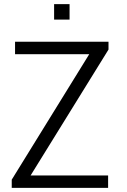

<svg xmlns="http://www.w3.org/2000/svg" viewBox="-20 -914 618 934"><path d="M318.4 -818.8V-894H243.2V-818.8ZM505.9 0V-60.5H128.9L507.8 -672.9V-710.9H53.2V-650.4H414.1L37.1 -40V0Z"/></svg>

Font: Ride Light
Style: Regular
Weight: 300
Version: Version 3.000